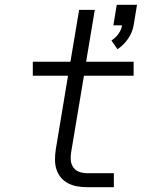

<svg xmlns="http://www.w3.org/2000/svg" viewBox="-20 -776 640 796"><path d="M467 -572 442 -608Q459 -619 471 -635.5Q483 -652 486 -671H450L464 -756H548L534 -671Q529 -642 511 -615.5Q493 -589 467 -572ZM341 0Q320 0 300 -3.5Q280 -7 262.5 -16Q245 -25 232.5 -40Q220 -55 214 -74Q208 -93 208 -113.5Q208 -134 211 -155L262 -462H116V-520H272L308 -735H373L337 -520H534V-462H328L275 -145Q272 -128 273.5 -111.5Q275 -95 284 -82Q293 -69 308.5 -63.5Q324 -58 341 -58H452V0Z"/></svg>

Font: Iosevka SS04 Light Extended
Style: Italic
Weight: 300
Width: 7
Italic angle: -9°
Monospace: yes
Designer: Belleve Invis
Foundry: Belleve Invis
Version: Version 19.0.0; ttfautohint (v1.8.4)